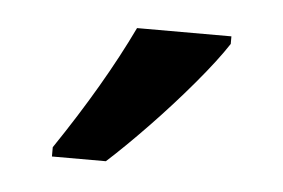

<svg xmlns="http://www.w3.org/2000/svg" viewBox="-28 -800 335 227"><g transform="rotate(5 139.5 -686.0)"><path d="M239 -757Q226 -737 202 -708.5Q178 -680 151.5 -652.5Q125 -625 104 -606H40V-617Q94 -697 127 -766H239Z"/></g></svg>

Font: Noto Sans Sinhala ExtraCondensed Medium
Style: Regular
Weight: 500
Width: 2
Designer: Jelle Bosma - Monotype Design Team
Foundry: Monotype Imaging Inc.
Version: Version 2.006; ttfautohint (v1.8.4.7-5d5b)